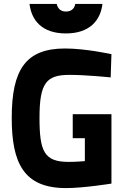

<svg xmlns="http://www.w3.org/2000/svg" viewBox="-20 -950 635 982"><path d="M352 -243H414V-126C414 -126 372 -122 331 -122C207 -122 182 -174 182 -347C182 -526 217 -567 335 -567C426 -567 546 -554 546 -554L550 -673C550 -673 418 -702 313 -702C112 -702 40 -595 40 -347C40 -115 102 12 318 12C407 12 550 -11 550 -11V-366H352ZM131 -930C141 -845 196 -779 317 -779C438 -779 494 -845 504 -930H365C361 -907 346 -891 317 -891C290 -891 275 -907 270 -930Z"/></svg>

Font: TitilliumText22L
Style: 999 wt
Weight: 900
Designer: Campivisivi
Foundry: Campivisivi
Version: 1.000